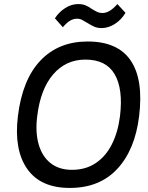

<svg xmlns="http://www.w3.org/2000/svg" viewBox="-20 -914 728 944"><path d="M289 -780 250 -824Q269 -854 300 -874Q331 -894 364 -894Q385 -894 400 -888Q415 -882 433 -869Q450 -859 460 -854.5Q470 -850 484 -850Q519 -850 557 -894L597 -851Q577 -817 545 -796.5Q513 -776 480 -776Q459 -776 444 -782.5Q429 -789 410 -801Q393 -811 383 -816.5Q373 -822 358 -822Q323 -822 289 -780ZM68 -343Q90 -523 179 -616.5Q268 -710 411 -710Q559 -710 622.5 -616.5Q686 -523 664 -343Q644 -178 557 -84Q470 10 323 10Q179 10 113.5 -84Q48 -178 68 -343ZM334 -79Q401 -79 450.5 -112Q500 -145 530 -204.5Q560 -264 570 -343Q586 -476 544 -548.5Q502 -621 400 -621Q304 -621 241.5 -548.5Q179 -476 163 -343Q153 -264 170 -204.5Q187 -145 228.5 -112Q270 -79 334 -79Z"/></svg>

Font: Haskoy Medium
Style: Italic
Weight: 500
Designer: Ertekin Erdin
Foundry: Ertekin Erdin
Version: Version 2.000; ttfautohint (v1.8.4.7-5d5b)